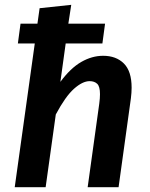

<svg xmlns="http://www.w3.org/2000/svg" viewBox="-20 -775 621 795"><path d="M41 0 124 -595H54L65 -677H135L144 -741L275 -755L263 -677H415L404 -595H252L230 -436Q272 -493 316.5 -518.5Q361 -544 407 -544Q461 -544 493 -512Q525 -480 525 -412Q525 -392 522 -368L471 0H343L391 -346Q394 -368 394 -385Q394 -417 382.5 -428Q371 -439 351 -439Q322 -439 286.5 -407.5Q251 -376 211 -301L169 0Z"/></svg>

Font: Xgbmvzvtohvqztyvzapvmeyoton
Style: Regular
Weight: 500
Italic angle: -8°
Designer: Carrois Corporate & Edenspiekermann
Foundry: Carrois Corporate GbR & Edenspiekermann AG
Version: Version 2.001